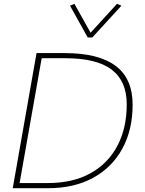

<svg xmlns="http://www.w3.org/2000/svg" viewBox="-20 -989 760 1009"><path d="M47 0 172 -710H320Q498 -710 587.5 -643Q677 -576 677 -439Q677 -306 622.5 -207Q568 -108 468.5 -54Q369 0 233 0ZM83 -27H231Q362 -27 454.5 -78Q547 -129 596.5 -222Q646 -315 646 -441Q646 -563 567 -623Q488 -683 324 -683H199ZM441 -792 348 -959 371 -969 456 -817 595 -969 618 -959 465 -792Z"/></svg>

Font: Livvic Thin
Style: Italic
Weight: 250
Italic angle: -10°
Designer: Jacques Le Bailly, Baron von Fonthausen
Version: Version 1.001; ttfautohint (v1.8.2)